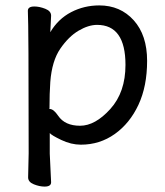

<svg xmlns="http://www.w3.org/2000/svg" viewBox="-20 -512 612 710"><path d="M145 178Q126 178 105 169.5Q84 161 84 144L86 55Q86 -421 83 -472Q83 -488 107 -488Q126 -488 147.5 -479.5Q169 -471 169 -454L166 -393Q195 -442 243 -467Q291 -492 347 -492Q425 -492 474.5 -437Q524 -382 524 -287Q524 -193 492 -124.5Q460 -56 404.5 -16.5Q349 23 279 23Q243 23 206.5 5.5Q170 -12 164 -20V56L169 162Q169 178 145 178ZM276 -47Q332 -47 388 -109Q444 -171 444 -272Q444 -420 339 -420Q307 -420 270.5 -398.5Q234 -377 203 -332Q172 -287 166 -209Q163 -167 163 -111L162 -110Q162 -109 164 -109Q178 -109 195 -84Q220 -47 276 -47Z"/></svg>

Font: LXGW WenKai TC
Style: Bold
Weight: 700
Designer: LXGW / Fontworks Inc.
Foundry: LXGW / Fontworks Inc.
Version: Version 1.330;April 28, 2024